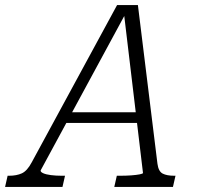

<svg xmlns="http://www.w3.org/2000/svg" viewBox="-72 -736 778 756"><path d="M191 -294H480L481 -252H171ZM415 -692 427 -691 88 -65Q87 -59 98 -54Q109 -49 128.5 -46.5Q148 -44 171 -44H184L174 0H-52L-42 -44H-36Q-7 -44 14 -53.5Q35 -63 53 -97L389 -716H471L548 -91Q552 -61 568.5 -52.5Q585 -44 614 -44H619L609 0H378L388 -44H401Q425 -44 445 -45.5Q465 -47 478 -49.5Q491 -52 491 -55Z"/></svg>

Font: Roboto Serif ExtraLight
Style: Italic
Weight: 250
Italic angle: -10°
Designer: Greg Gazdowicz
Foundry: Commercial Type
Version: Version 1.008